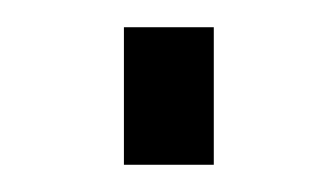

<svg xmlns="http://www.w3.org/2000/svg" viewBox="-20 -365 247 141"><path d="M71 -244V-345H137V-244Z"/></svg>

Font: Titillium Web
Style: Light
Weight: 300
Version: Version 1.001;PS 57.000;hotconv 1.0.70;makeotf.lib2.5.55311